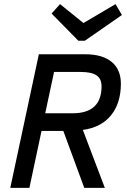

<svg xmlns="http://www.w3.org/2000/svg" viewBox="-20 -914 620 934"><path d="M30 0 169 -650H394Q478 -650 523 -613Q568 -576 568 -507Q568 -412 520 -353Q472 -294 383 -282L490 0H390L288 -277H182L123 0ZM200 -363H333Q474 -363 474 -494Q474 -531 449.5 -547.5Q425 -564 372 -564H243ZM361 -716 231 -848 272 -894 386 -802 542 -894 573 -841 393 -716Z"/></svg>

Font: Sometype Mono Medium
Style: Italic
Weight: 500
Italic angle: -12°
Monospace: yes
Designer: Ryoichi Tsunekawa
Foundry: Dharma Type
Version: Version 1.000; ttfautohint (v1.8.3)